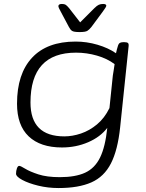

<svg xmlns="http://www.w3.org/2000/svg" viewBox="-20 -738 740 970"><path d="M276 212Q222 212 173 200Q124 188 92.5 171Q61 154 61 140Q61 125 65.5 112.5Q70 100 77 100Q84 100 107.5 114.5Q131 129 174 143Q217 157 282 157Q361 157 410 134.5Q459 112 485.5 58Q512 4 522 -92Q487 -46 425.5 -19.5Q364 7 293 7Q184 7 125 -49Q66 -105 66 -214Q66 -365 142 -446.5Q218 -528 362 -528Q418 -528 472.5 -512Q527 -496 566 -469Q568 -478 570.5 -488Q573 -498 576 -507Q580 -519 587 -522Q594 -525 604 -525H608Q622 -525 626.5 -520.5Q631 -516 630 -507L587 -95Q575 20 540.5 87.5Q506 155 441.5 183.5Q377 212 276 212ZM305 -49Q346 -49 389 -63.5Q432 -78 470 -109.5Q508 -141 533 -192L550 -356Q552 -369 554.5 -384Q557 -399 559 -414Q522 -442 470 -457Q418 -472 364 -472Q134 -472 134 -220Q134 -49 305 -49ZM501 -718Q517 -718 517 -709Q517 -703 499 -679L442 -602Q431 -588 421 -582Q411 -576 382 -576Q353 -576 344 -582Q335 -588 328 -602L287 -679Q275 -700 275 -707Q275 -718 293 -718Q305 -718 311.5 -714Q318 -710 329 -697L385 -625L457 -697Q470 -710 479.5 -714Q489 -718 501 -718Z"/></svg>

Font: Asap Expanded Expanded Light
Style: Italic
Weight: 300
Width: 7
Italic angle: -6°
Designer: Pablo Cosgaya
Foundry: Omnibus-Type
Version: Version 3.001; ttfautohint (v1.8.4.7-5d5b)